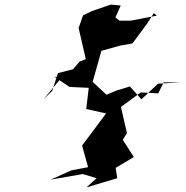

<svg xmlns="http://www.w3.org/2000/svg" viewBox="-20 -739 807 835"><path d="M462 -719 380 -691 341 -672 322 -617 353 -482 326 -471 298 -438 232 -421 207 -344 169 -307 249 -403 217 -405 282 -361 366 -357 355 -265 484 -236 470 -284 405 -197 337 -106 363 -12 290 2 201 42 340 18 400 36 356 76 490 36 483 -9 562 -56 514 -131 532 -160 506 -274 592 -337 668 -333 692 -381H767L667 -375L595 -307L545 -363L486 -345L443 -327L383 -383L421 -518L504 -541L556 -550L618 -634L649 -682L662 -671L548 -649H500L482 -663L505 -715Z"/></svg>

Font: Hussar Lance
Style: Italic
Weight: 700
Foundry: Cannot Into Space Fonts, PlusOne Fonts
Version: Version 2.27